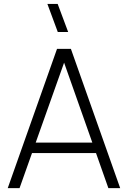

<svg xmlns="http://www.w3.org/2000/svg" viewBox="-20 -973 661 993"><path d="M601.6 0H540.5L476.6 -181.2H145.5L81.1 0H20L274.9 -720.2H346.7ZM164.6 -235.4H457.5L311.5 -648.9ZM225.1 -952.6H278.3L332.5 -807.6H278.8Z"/></svg>

Font: Manrope Light
Style: Regular
Weight: 300
Designer: Mikhail Sharanda
Foundry: Mikhail Sharanda
Version: Version 4.505;FEAKit 1.0